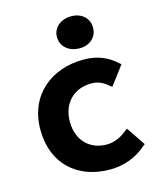

<svg xmlns="http://www.w3.org/2000/svg" viewBox="-109 -785 720 874"><g transform="rotate(-15 251.0 -348.0)"><path d="M483 -59 423 -148 415 -142C388 -120 356 -102 316 -102C237 -102 180 -157 180 -245C180 -334 238 -389 319 -389C350 -389 376 -377 400 -355L408 -349L475 -438L467 -444C432 -477 384 -503 313 -503C162 -503 41 -409 41 -245C41 -84 148 12 302 12C366 12 427 -10 475 -53ZM310 -708C260 -708 223 -677 223 -633C223 -588 260 -557 310 -557C359 -557 393 -588 393 -633C393 -677 359 -708 310 -708Z"/></g></svg>

Font: Falling Sky
Style: SeBd
Weight: 600
Designer: Paul D. Hunt
Foundry: Adobe Systems Incorporated
Version: Version 1.02